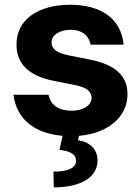

<svg xmlns="http://www.w3.org/2000/svg" viewBox="-20 -573 602 823"><path d="M368.6 -381.4 509.9 -381.7C499.6 -490.4 416.9 -552.6 280.5 -552.6C142.4 -552.6 50.4 -487.9 50.8 -382.8C50.4 -301.1 101.9 -248.2 208.5 -226.9L302.9 -208.1C350.5 -198.5 372.2 -181.1 372.9 -153.8C372.2 -121.4 337 -98.4 286.9 -98.4C233.3 -98.4 197.4 -121.4 187.9 -166.9H37.6C51.1 -62.9 126.4 -1.4 248.2 9.2L234.7 69.2C284.1 75.3 306.8 89.1 305.8 118.3C304.7 148.4 268.8 162.6 209.2 162.6L210.6 230.1C329.5 230.1 398.4 185 398.1 114.3C397.7 64.6 363.3 35.5 314.6 28.1L318.2 9.2C440 -0.7 526.3 -69.6 526.6 -169C526.3 -247.9 474.8 -295.1 369 -316.8L270.2 -336.6C219.5 -347.7 200.6 -365.1 201 -391.3C200.6 -424 237.6 -445.3 283.4 -445.3C334.2 -445.3 361.9 -417.3 368.6 -381.4Z"/></svg>

Font: GiG Sans
Style: Bold
Weight: 700
Designer: Andreas Faust
Version: Version 1.100;FEAKit 1.0